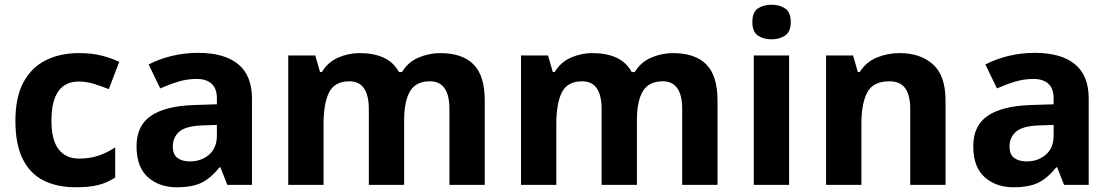

<svg xmlns="http://www.w3.org/2000/svg" viewBox="-20 -780 4688 810"><path d="M300 10Q219 10 162 -19.5Q105 -49 75 -111Q45 -173 45 -270Q45 -370 79 -433Q113 -496 173.5 -526Q234 -556 313 -556Q369 -556 410.5 -545Q452 -534 483 -519L439 -404Q404 -418 373.5 -427Q343 -436 313 -436Q197 -436 197 -271Q197 -189 227.5 -150Q258 -111 313 -111Q360 -111 396 -123.5Q432 -136 466 -158V-31Q432 -9 394.5 0.5Q357 10 300 10Z M816 -557Q926 -557 984.5 -509.5Q1043 -462 1043 -364V0H939L910 -74H906Q871 -30 832 -10Q793 10 725 10Q652 10 604 -32.5Q556 -75 556 -163Q556 -250 617 -291.5Q678 -333 800 -337L895 -340V-364Q895 -407 872.5 -427Q850 -447 810 -447Q770 -447 732 -435.5Q694 -424 656 -407L607 -508Q651 -531 704.5 -544Q758 -557 816 -557ZM837 -251Q765 -249 737 -225Q709 -201 709 -162Q709 -128 729 -113.5Q749 -99 781 -99Q829 -99 862 -127.5Q895 -156 895 -208V-253Z M1837 -556Q1930 -556 1977.5 -508.5Q2025 -461 2025 -356V0H1876V-319.4Q1876 -437 1793.8 -437Q1735 -437 1710 -395Q1685 -353 1685 -273.5V0H1536V-319.4Q1536 -437 1454 -437Q1392.3 -437 1368.6 -390.7Q1345 -344.4 1345 -257.4V0H1196V-546H1310L1330.2 -476H1338Q1363 -518 1406.5 -537Q1450 -556 1496.7 -556Q1557 -556 1599 -536.5Q1641 -517 1663 -476H1676Q1701 -518 1745.5 -537Q1790 -556 1837 -556Z M2819 -556Q2912 -556 2959.5 -508.5Q3007 -461 3007 -356V0H2858V-319.4Q2858 -437 2775.8 -437Q2717 -437 2692 -395Q2667 -353 2667 -273.5V0H2518V-319.4Q2518 -437 2436 -437Q2374.3 -437 2350.6 -390.7Q2327 -344.4 2327 -257.4V0H2178V-546H2292L2312.2 -476H2320Q2345 -518 2388.5 -537Q2432 -556 2478.7 -556Q2539 -556 2581 -536.5Q2623 -517 2645 -476H2658Q2683 -518 2727.5 -537Q2772 -556 2819 -556Z M3309 -546V0H3160V-546ZM3235 -760Q3268 -760 3292 -744.5Q3316 -729 3316 -686.8Q3316 -646 3292 -630Q3268 -614 3235 -614Q3200.7 -614 3177.4 -630Q3154 -646 3154 -686.8Q3154 -729 3177.4 -744.5Q3200.7 -760 3235 -760Z M3775 -556Q3863 -556 3916 -508.5Q3969 -461 3969 -356V0H3820V-319Q3820 -378 3799 -407.5Q3778 -437 3732 -437Q3664 -437 3639 -390.5Q3614 -344 3614 -257V0H3465V-546H3579L3599 -476H3607Q3633 -518 3678.5 -537Q3724 -556 3775 -556Z M4346 -557Q4456 -557 4514.5 -509.5Q4573 -462 4573 -364V0H4469L4440 -74H4436Q4401 -30 4362 -10Q4323 10 4255 10Q4182 10 4134 -32.5Q4086 -75 4086 -163Q4086 -250 4147 -291.5Q4208 -333 4330 -337L4425 -340V-364Q4425 -407 4402.5 -427Q4380 -447 4340 -447Q4300 -447 4262 -435.5Q4224 -424 4186 -407L4137 -508Q4181 -531 4234.5 -544Q4288 -557 4346 -557ZM4367 -251Q4295 -249 4267 -225Q4239 -201 4239 -162Q4239 -128 4259 -113.5Q4279 -99 4311 -99Q4359 -99 4392 -127.5Q4425 -156 4425 -208V-253Z"/></svg>

Font: Noto Sans Tai Tham
Style: Regular
Weight: 400
Designer: Monotype Design Team 2013. Revised by David WIlliams 2020
Foundry: Monotype Imaging Inc.
Version: Version 2.002